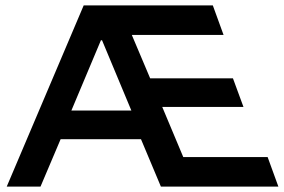

<svg xmlns="http://www.w3.org/2000/svg" viewBox="-20 -695 1057 715"><path d="M5 0 291.7 -675H772.5L812.5 -565H470.8L539.2 -403.3H847.5L886.7 -296.7H584.2L662.5 -110H976.7L1016.7 0H579.2L505 -176.7H205.8L130.8 0ZM245.8 -283.3H469.2L360 -545H355.8Z"/></svg>

Font: Funnel Display Light SemiBold
Style: Regular
Weight: 600
Version: Version 1.000